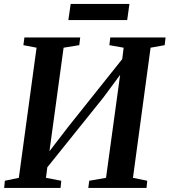

<svg xmlns="http://www.w3.org/2000/svg" viewBox="-22 -928 837 948"><path d="M-1.5 0 2 -35.5 71 -50 158.5 -692.5 93.5 -705 98.5 -743H374L369.5 -705L292 -692.5L215.5 -132.5L192 -142L315 -302L614.5 -677.5L575.5 -587.5L588.5 -692.5L518 -705L522.5 -743H795.5L791 -705L721.5 -692.5L634.5 -50L705 -35.5L701.5 0H414L418.5 -35.5L501.5 -50L577 -601L601.5 -599.5L488 -446L177.5 -59.5L216 -137.5L205 -50L280.5 -35.5L277 0ZM327 -908.5H617L606 -829H315.5Z"/></svg>

Font: Merriweather 60pt SemiBold
Style: Italic
Weight: 600
Italic angle: -7.8°
Version: Version 2.101